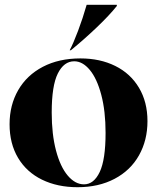

<svg xmlns="http://www.w3.org/2000/svg" viewBox="-20 -767 656 802"><path d="M20 -248Q20 -328 56 -390.5Q92 -453 159 -488Q226 -523 316 -523Q398 -523 461.5 -491.5Q525 -460 560.5 -400.5Q596 -341 596 -261Q596 -181 560.5 -118Q525 -55 458.5 -20Q392 15 304 15Q220 15 155.5 -16.5Q91 -48 55.5 -107.5Q20 -167 20 -248ZM331 3Q372 3 396.5 -48.5Q421 -100 421 -212Q421 -303 403 -371Q385 -439 355 -475Q325 -511 290 -511Q247 -511 221.5 -460Q196 -409 196 -297Q196 -206 214 -138Q232 -70 263 -33.5Q294 3 331 3ZM342 -747H468V-742Q437 -703 384 -652.5Q331 -602 276 -557H271Q286 -585 306 -638Q326 -691 342 -747Z"/></svg>

Font: Nyght Serif Bold
Style: Regular
Weight: 700
Designer: Maksym Kobuzan
Version: Version 0.410